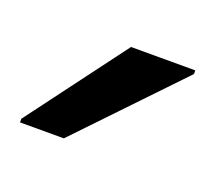

<svg xmlns="http://www.w3.org/2000/svg" viewBox="-44 -789 277 247"><g transform="rotate(20 94.5 -665.0)"><path d="M0 -595V-600L101 -735H189V-730L60 -595Z"/></g></svg>

Font: Saira Thin
Style: Regular
Weight: 400
Version: Version 1.101